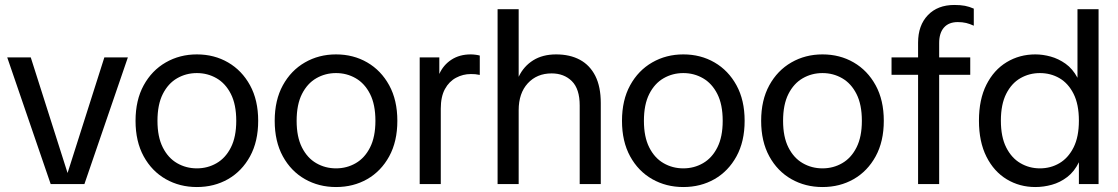

<svg xmlns="http://www.w3.org/2000/svg" viewBox="-20 -742 4505 774"><path d="M184.3 0 9.1 -510.7H104L252.4 -44.6L400.7 -510.7H495.5L320.3 0Z M773.6 12Q704.5 12 648.2 -19.9Q592 -51.9 559.2 -111.8Q526.4 -171.7 526.4 -254.9Q526.4 -338.3 559.2 -398.1Q592 -458 648.2 -490.3Q704.5 -522.7 773.6 -522.7Q843.6 -522.7 899.4 -490.3Q955.2 -458 988 -398.1Q1020.8 -338.3 1020.8 -254.9Q1020.8 -171.7 988 -111.8Q955.2 -51.9 899.4 -19.9Q843.6 12 773.6 12ZM773.6 -63.3Q817 -63.3 853.1 -84.2Q889.3 -105 910.8 -147.6Q932.4 -190.1 932.4 -254.9Q932.4 -320.5 910.8 -363.1Q889.3 -405.6 853.1 -426.5Q817 -447.4 773.6 -447.4Q730.2 -447.4 694 -426.5Q657.8 -405.6 636.3 -363.1Q614.8 -320.5 614.8 -254.9Q614.8 -190.1 636.3 -147.6Q657.8 -105 694 -84.2Q730.2 -63.3 773.6 -63.3Z M1334.6 12Q1265.5 12 1209.2 -19.9Q1153 -51.9 1120.2 -111.8Q1087.4 -171.7 1087.4 -254.9Q1087.4 -338.3 1120.2 -398.1Q1153 -458 1209.2 -490.3Q1265.5 -522.7 1334.6 -522.7Q1404.6 -522.7 1460.4 -490.3Q1516.2 -458 1549 -398.1Q1581.8 -338.3 1581.8 -254.9Q1581.8 -171.7 1549 -111.8Q1516.2 -51.9 1460.4 -19.9Q1404.6 12 1334.6 12ZM1334.6 -63.3Q1378 -63.3 1414.1 -84.2Q1450.3 -105 1471.8 -147.6Q1493.4 -190.1 1493.4 -254.9Q1493.4 -320.5 1471.8 -363.1Q1450.3 -405.6 1414.1 -426.5Q1378 -447.4 1334.6 -447.4Q1291.2 -447.4 1255 -426.5Q1218.8 -405.6 1197.3 -363.1Q1175.8 -320.5 1175.8 -254.9Q1175.8 -190.1 1197.3 -147.6Q1218.8 -105 1255 -84.2Q1291.2 -63.3 1334.6 -63.3Z M1671.9 0V-510.7H1751V-443.8Q1767 -479.9 1799.7 -501.3Q1832.5 -522.7 1877.5 -522.7Q1887.3 -522.7 1897.3 -521.3Q1907.3 -520 1914.1 -518V-440Q1903.6 -442.2 1895.7 -442.9Q1887.8 -443.5 1878 -443.5Q1846.5 -443.5 1818.5 -428.6Q1790.4 -413.7 1773.6 -383Q1756.9 -352.3 1756.9 -304V0Z M1985.9 0V-705H2070.9V-432.5Q2091.2 -475 2129.3 -498.8Q2167.5 -522.7 2222 -522.7Q2277.6 -522.7 2317.8 -501Q2358 -479.3 2380 -435.8Q2401.9 -392.2 2401.9 -326.4V0H2316.9V-317Q2316.9 -383.6 2285.3 -414.9Q2253.8 -446.1 2203.7 -446.1Q2144.4 -446.1 2107.6 -406.1Q2070.9 -366.1 2070.9 -298V0Z M2734.6 12Q2665.5 12 2609.2 -19.9Q2553 -51.9 2520.2 -111.8Q2487.4 -171.7 2487.4 -254.9Q2487.4 -338.3 2520.2 -398.1Q2553 -458 2609.2 -490.3Q2665.5 -522.7 2734.6 -522.7Q2804.6 -522.7 2860.4 -490.3Q2916.2 -458 2949 -398.1Q2981.8 -338.3 2981.8 -254.9Q2981.8 -171.7 2949 -111.8Q2916.2 -51.9 2860.4 -19.9Q2804.6 12 2734.6 12ZM2734.6 -63.3Q2778 -63.3 2814.1 -84.2Q2850.3 -105 2871.8 -147.6Q2893.4 -190.1 2893.4 -254.9Q2893.4 -320.5 2871.8 -363.1Q2850.3 -405.6 2814.1 -426.5Q2778 -447.4 2734.6 -447.4Q2691.2 -447.4 2655 -426.5Q2618.8 -405.6 2597.3 -363.1Q2575.8 -320.5 2575.8 -254.9Q2575.8 -190.1 2597.3 -147.6Q2618.8 -105 2655 -84.2Q2691.2 -63.3 2734.6 -63.3Z M3295.6 12Q3226.5 12 3170.2 -19.9Q3114 -51.9 3081.2 -111.8Q3048.4 -171.7 3048.4 -254.9Q3048.4 -338.3 3081.2 -398.1Q3114 -458 3170.2 -490.3Q3226.5 -522.7 3295.6 -522.7Q3365.6 -522.7 3421.4 -490.3Q3477.2 -458 3510 -398.1Q3542.8 -338.3 3542.8 -254.9Q3542.8 -171.7 3510 -111.8Q3477.2 -51.9 3421.4 -19.9Q3365.6 12 3295.6 12ZM3295.6 -63.3Q3339 -63.3 3375.1 -84.2Q3411.3 -105 3432.8 -147.6Q3454.4 -190.1 3454.4 -254.9Q3454.4 -320.5 3432.8 -363.1Q3411.3 -405.6 3375.1 -426.5Q3339 -447.4 3295.6 -447.4Q3252.2 -447.4 3216 -426.5Q3179.8 -405.6 3158.3 -363.1Q3136.8 -320.5 3136.8 -254.9Q3136.8 -190.1 3158.3 -147.6Q3179.8 -105 3216 -84.2Q3252.2 -63.3 3295.6 -63.3Z M3681 0V-569.9Q3681 -639.8 3720.5 -680.9Q3759.9 -722 3827.2 -722Q3852.2 -722 3869.9 -718.6Q3887.6 -715.2 3905.6 -707.2V-638.4Q3889.8 -645.7 3874.8 -649.4Q3859.7 -653 3841.1 -653Q3804.8 -653 3785.4 -631Q3766 -609 3766 -568.7V0ZM3574 -440.4V-510.6H3891.3V-440.4Z M4153.8 12Q4090.3 12 4038.5 -19.2Q3986.8 -50.4 3956.6 -110.3Q3926.4 -170.3 3926.4 -255.6Q3926.4 -340.9 3956.4 -400.5Q3986.4 -460.1 4038.2 -491.4Q4090 -522.7 4153.8 -522.7Q4184 -522.7 4215.5 -514Q4247.1 -505.3 4275.7 -485Q4304.3 -464.7 4323.6 -428.5V-705H4408.6V0H4329.3V-87.9Q4311 -50.3 4282.2 -28.3Q4253.4 -6.3 4220.2 2.8Q4187 12 4153.8 12ZM4172 -63.3Q4215.5 -63.3 4250.9 -84.2Q4286.3 -105 4307.8 -147.6Q4329.3 -190.1 4329.3 -255.7Q4329.3 -321.3 4307.8 -363.9Q4286.3 -406.4 4250.9 -426.9Q4215.5 -447.4 4172 -447.4Q4129.4 -447.4 4093.6 -426.9Q4057.8 -406.4 4036.3 -363.9Q4014.8 -321.3 4014.8 -255.7Q4014.8 -190.1 4036.3 -147.6Q4057.8 -105 4093.6 -84.2Q4129.4 -63.3 4172 -63.3Z"/></svg>

Font: TikTok Sans Light
Style: Regular
Weight: 300
Version: Version 4.000